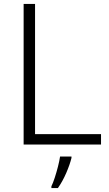

<svg xmlns="http://www.w3.org/2000/svg" viewBox="-20 -734 555 975"><path d="M100 0V-714H158V-53H493V0ZM343 68Q335 101 316.5 144Q298 187 274 221H241V212Q249 196 258 168.5Q267 141 274.5 111.5Q282 82 285 61H343Z"/></svg>

Font: Noto Sans Arabic UI Lt
Style: Regular
Weight: 300
Designer: Monotype Design Team, Nadine Chahine and Nizar Qandah
Foundry: Monotype Imaging Inc.
Version: Version 2.010; ttfautohint (v1.8.4.7-5d5b)